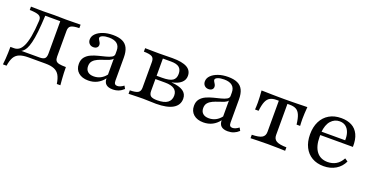

<svg xmlns="http://www.w3.org/2000/svg" viewBox="-29 -968 3166 1639"><g transform="rotate(20 1554.0 -148.5)"><path d="M-2.4 130.6Q0.8 104 2.8 77Q4.8 50 5.6 22.6Q6.5 -4.8 6.5 -31.5H271.8Q304.8 -31.5 318.1 -44Q331.5 -56.5 331.5 -89.5V-385.5L334.7 -383.1H190.3L195.2 -386.3Q191.1 -296.8 184.3 -235.1Q177.4 -173.4 167.3 -133.9Q157.3 -94.4 144.8 -71.8Q132.3 -49.2 117.3 -38.3Q102.4 -27.4 85.5 -23.4L39.5 -31.5Q62.9 -31.5 82.7 -44.4Q102.4 -57.3 118.1 -89.5Q133.9 -121.8 144.8 -179Q155.6 -236.3 160.5 -325Q162.9 -359.7 137.1 -371.4Q111.3 -383.1 54 -383.9V-414.5Q66.9 -414.5 85.5 -414.1Q104 -413.7 125.4 -413.3Q146.8 -412.9 166.9 -412.9Q187.9 -412.9 212.1 -413.7Q236.3 -414.5 266.1 -414.5Q297.6 -414.5 322.6 -413.7Q347.6 -412.9 372.6 -412.9Q409.7 -412.9 447.6 -413.7Q485.5 -414.5 504.8 -414.5V-383.1Q451.6 -382.3 430.6 -370.2Q409.7 -358.1 409.7 -325V-89.5Q409.7 -66.9 418.1 -54Q426.6 -41.1 448.4 -36.3Q470.2 -31.5 510.5 -31.5Q510.5 -4.8 511.7 22.6Q512.9 50 514.9 77Q516.9 104 519.4 130.6H487.1Q479.8 81.5 463.3 53.2Q446.8 25 416.1 12.5Q385.5 0 335.5 0H181.5Q131.5 0 100.8 12.5Q70.2 25 54 53.2Q37.9 81.5 30.6 130.6Z M727.4 11.3Q671 11.3 637.9 -17.3Q604.8 -46 604.8 -95.2Q604.8 -133.1 623.8 -156.9Q642.7 -180.6 673 -194.4Q703.2 -208.1 737.1 -216.5Q771 -225 801.2 -232.7Q831.5 -240.3 850.8 -251.2Q870.2 -262.1 870.2 -280.6V-312.1Q870.2 -352.4 845.2 -373.4Q820.2 -394.4 771 -394.4Q737.1 -394.4 714.5 -385.5Q691.9 -376.6 691.9 -362.9Q691.9 -355.6 697.6 -346.8Q703.2 -337.9 708.9 -327.8Q714.5 -317.7 714.5 -306.5Q714.5 -290.3 702.8 -280.6Q691.1 -271 671.8 -271Q649.2 -271 635.1 -285.5Q621 -300 621 -322.6Q621 -352.4 644.4 -375.8Q667.7 -399.2 707.3 -412.9Q746.8 -426.6 796.8 -426.6Q848.4 -426.6 881.9 -411.3Q915.3 -396 931.5 -362.9Q947.6 -329.8 947.6 -277.4V-66.9Q947.6 -47.6 954.8 -38.7Q962.1 -29.8 976.6 -29.8Q990.3 -29.8 1005.2 -36.3Q1020.2 -42.7 1034.7 -54L1049.2 -28.2Q1027.4 -8.1 1003.2 1.6Q979 11.3 949.2 11.3Q869.4 11.3 869.4 -59.7Q843.5 -25 807.7 -6.9Q771.8 11.3 727.4 11.3ZM759.7 -37.9Q792.7 -37.9 821 -52.4Q849.2 -66.9 870.2 -94.4V-238.7Q859.7 -225 838.3 -216.1Q816.9 -207.3 790.7 -199.2Q764.5 -191.1 740.7 -180.2Q716.9 -169.4 701.2 -151.6Q685.5 -133.9 685.5 -104Q685.5 -72.6 704.8 -55.2Q724.2 -37.9 759.7 -37.9Z M1091.1 0V-31.5Q1144.4 -32.3 1164.9 -44.8Q1185.5 -57.3 1185.5 -89.5V-325Q1185.5 -358.1 1165.3 -370.2Q1145.2 -382.3 1091.1 -383.1V-414.5Q1103.2 -414.5 1125 -414.1Q1146.8 -413.7 1172.2 -413.3Q1197.6 -412.9 1221.8 -412.9Q1254 -412.9 1283.1 -413.7Q1312.1 -414.5 1339.5 -414.5Q1429 -414.5 1472.2 -390.3Q1515.3 -366.1 1515.3 -316.1Q1515.3 -279 1486.3 -253.6Q1457.3 -228.2 1403.2 -217.7V-216.9Q1475 -211.3 1509.7 -187.5Q1544.4 -163.7 1544.4 -119.4Q1544.4 -61.3 1492.3 -30.6Q1440.3 0 1339.5 0Q1312.1 0 1282.7 -1.6Q1253.2 -3.2 1221 -3.2Q1198.4 -3.2 1173 -2.4Q1147.6 -1.6 1125.8 -1.2Q1104 -0.8 1091.1 0ZM1338.7 -31.5Q1402.4 -31.5 1432.7 -54Q1462.9 -76.6 1462.9 -118.5Q1462.9 -157.3 1435.5 -177Q1408.1 -196.8 1352.4 -196.8H1235.5V-226.6H1312.9Q1380.6 -226.6 1408.1 -245.2Q1435.5 -263.7 1435.5 -305.6Q1435.5 -345.2 1412.5 -364.1Q1389.5 -383.1 1337.9 -383.1H1258.1L1263.7 -387.9V-89.5Q1263.7 -57.3 1279.8 -44.4Q1296 -31.5 1338.7 -31.5Z M1773.4 11.3Q1716.9 11.3 1683.9 -17.3Q1650.8 -46 1650.8 -95.2Q1650.8 -133.1 1669.8 -156.9Q1688.7 -180.6 1719 -194.4Q1749.2 -208.1 1783.1 -216.5Q1816.9 -225 1847.2 -232.7Q1877.4 -240.3 1896.8 -251.2Q1916.1 -262.1 1916.1 -280.6V-312.1Q1916.1 -352.4 1891.1 -373.4Q1866.1 -394.4 1816.9 -394.4Q1783.1 -394.4 1760.5 -385.5Q1737.9 -376.6 1737.9 -362.9Q1737.9 -355.6 1743.5 -346.8Q1749.2 -337.9 1754.8 -327.8Q1760.5 -317.7 1760.5 -306.5Q1760.5 -290.3 1748.8 -280.6Q1737.1 -271 1717.7 -271Q1695.2 -271 1681 -285.5Q1666.9 -300 1666.9 -322.6Q1666.9 -352.4 1690.3 -375.8Q1713.7 -399.2 1753.2 -412.9Q1792.7 -426.6 1842.7 -426.6Q1894.4 -426.6 1927.8 -411.3Q1961.3 -396 1977.4 -362.9Q1993.5 -329.8 1993.5 -277.4V-66.9Q1993.5 -47.6 2000.8 -38.7Q2008.1 -29.8 2022.6 -29.8Q2036.3 -29.8 2051.2 -36.3Q2066.1 -42.7 2080.6 -54L2095.2 -28.2Q2073.4 -8.1 2049.2 1.6Q2025 11.3 1995.2 11.3Q1915.3 11.3 1915.3 -59.7Q1889.5 -25 1853.6 -6.9Q1817.7 11.3 1773.4 11.3ZM1805.6 -37.9Q1838.7 -37.9 1866.9 -52.4Q1895.2 -66.9 1916.1 -94.4V-238.7Q1905.6 -225 1884.3 -216.1Q1862.9 -207.3 1836.7 -199.2Q1810.5 -191.1 1786.7 -180.2Q1762.9 -169.4 1747.2 -151.6Q1731.5 -133.9 1731.5 -104Q1731.5 -72.6 1750.8 -55.2Q1770.2 -37.9 1805.6 -37.9Z M2199.2 0V-31.5Q2262.9 -32.3 2289.9 -48Q2316.9 -63.7 2316.9 -100V-383.1H2295.2Q2261.3 -383.1 2238.7 -371Q2216.1 -358.9 2203.2 -329Q2190.3 -299.2 2183.9 -243.5H2151.6Q2152.4 -254.8 2153.2 -271Q2154 -287.1 2154 -306.5Q2154 -326.6 2152.4 -357.7Q2150.8 -388.7 2148.4 -415.3Q2166.9 -415.3 2190.3 -414.5Q2213.7 -413.7 2239.9 -413.3Q2266.1 -412.9 2295.6 -412.5Q2325 -412.1 2355.6 -412.1Q2387.1 -412.1 2416.5 -412.5Q2446 -412.9 2472.6 -413.3Q2499.2 -413.7 2522.2 -414.5Q2545.2 -415.3 2564.5 -415.3Q2562.1 -388.7 2560.5 -357.7Q2558.9 -326.6 2558.9 -306.5Q2558.9 -287.1 2559.7 -271Q2560.5 -254.8 2561.3 -243.5H2529Q2522.6 -299.2 2509.7 -329Q2496.8 -358.9 2474.6 -371Q2452.4 -383.1 2417.7 -383.1H2395.2V-100Q2395.2 -63.7 2422.2 -48Q2449.2 -32.3 2513.7 -31.5V0Q2489.5 -0.8 2444.8 -2Q2400 -3.2 2356.5 -3.2Q2312.1 -3.2 2267.7 -2Q2223.4 -0.8 2199.2 0Z M2865.3 11.3Q2804 11.3 2759.3 -14.9Q2714.5 -41.1 2689.9 -89.9Q2665.3 -138.7 2665.3 -205.6Q2665.3 -273.4 2690.3 -323Q2715.3 -372.6 2761.3 -399.6Q2807.3 -426.6 2870.2 -426.6Q2925.8 -426.6 2965.7 -405.6Q3005.6 -384.7 3026.6 -340.7Q3047.6 -296.8 3046 -229H2716.9L2716.1 -259.7H2964.5Q2966.1 -300 2955.2 -330.6Q2944.4 -361.3 2922.2 -378.6Q2900 -396 2866.1 -396Q2820.2 -396 2787.9 -360.1Q2755.6 -324.2 2749.2 -252.4L2750.8 -250.8Q2750 -241.9 2749.6 -232.7Q2749.2 -223.4 2749.2 -212.9Q2749.2 -126.6 2784.7 -80.2Q2820.2 -33.9 2886.3 -33.9Q2928.2 -33.9 2961.7 -53.2Q2995.2 -72.6 3017.7 -114.5L3045.2 -96Q3021.8 -45.2 2974.6 -16.9Q2927.4 11.3 2865.3 11.3Z"/></g></svg>

Font: Playfair 12pt
Style: Regular
Weight: 400
Designer: Claus Eggers Sørensen
Foundry: Claus Eggers Sørensen
Version: Version 2.000;gftools[0.9.28]